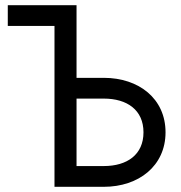

<svg xmlns="http://www.w3.org/2000/svg" viewBox="-20 -720 698 740"><path d="M190 -620V0H380C515 0 618 -81 618 -210C618 -340 515 -420 380 -420H275V-700H10V-620ZM275 -80V-340H380C470 -340 533 -296 533 -210C533 -124 470 -80 380 -80Z"/></svg>

Font: Jost
Style: Regular
Weight: 400
Version: Version 3.710